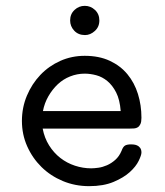

<svg xmlns="http://www.w3.org/2000/svg" viewBox="-20 -631 565 657"><path d="M220 -561Q220 -583 235 -597Q250 -611 270 -611Q290 -611 305 -597Q320 -583 320 -561Q320 -539 304.5 -525Q289 -511 271 -511Q248 -511 234 -526Q220 -541 220 -561ZM55 -217Q55 -263 72 -303.5Q89 -344 118 -374.5Q147 -405 186 -422.5Q225 -440 270 -440Q319 -440 355.5 -423Q392 -406 416 -377Q440 -348 452 -309.5Q464 -271 464 -228Q464 -214 460.5 -206.5Q457 -199 451.5 -195.5Q446 -192 439 -191.5Q432 -191 424 -191H126Q132 -159 148 -133.5Q164 -108 186.5 -90.5Q209 -73 236.5 -64Q264 -55 292 -55Q302 -55 316.5 -57Q331 -59 346 -65.5Q361 -72 374.5 -84Q388 -96 396 -115Q401 -129 408 -133Q415 -137 429 -137Q431 -137 437 -136.5Q443 -136 449 -133.5Q455 -131 459.5 -125Q464 -119 464 -109Q464 -100 454.5 -80.5Q445 -61 424 -42Q403 -23 368.5 -8.5Q334 6 285 6Q237 6 195 -11.5Q153 -29 122 -59.5Q91 -90 73 -130.5Q55 -171 55 -217ZM393 -251Q390 -290 377.5 -314.5Q365 -339 347.5 -353.5Q330 -368 309.5 -373.5Q289 -379 270 -379Q244 -379 220 -369.5Q196 -360 177.5 -342.5Q159 -325 145.5 -301.5Q132 -278 127 -251Z"/></svg>

Font: CMU Typewriter Custom
Style: Regular
Weight: 500
Monospace: yes
Version: Version 0.7.0